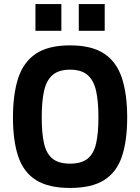

<svg xmlns="http://www.w3.org/2000/svg" viewBox="-20 -916 692 948"><path d="M326 12Q219 12 157.5 -27Q96 -66 70 -143.5Q44 -221 44 -336Q44 -451 70 -530.5Q96 -610 157.5 -651Q219 -692 326 -692Q433 -692 494.5 -651Q556 -610 582 -530.5Q608 -451 608 -336Q608 -221 582 -143.5Q556 -66 494.5 -27Q433 12 326 12ZM326 -108Q382 -108 412.5 -132.5Q443 -157 454.5 -207.5Q466 -258 466 -336Q466 -415 454.5 -467Q443 -519 412.5 -545.5Q382 -572 326 -572Q270 -572 239.5 -545.5Q209 -519 197.5 -467Q186 -415 186 -336Q186 -258 197.5 -207.5Q209 -157 239.5 -132.5Q270 -108 326 -108ZM369 -764V-896H497V-764ZM155 -764V-896H283V-764Z"/></svg>

Font: Titillium Web
Style: Bold
Weight: 700
Designer: Mohamed Gaber, Accademia di Belle Arti di Urbino
Foundry: Kief Type Foundry, Accademia di Belle Arti di Urbino
Version: Version 3.000